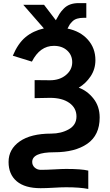

<svg xmlns="http://www.w3.org/2000/svg" viewBox="-20 -979 706 1237"><path d="M35.2 64.5Q35.2 -17.6 106.9 -67.9Q178.7 -118.2 309.6 -118.2Q374 -118.2 423.3 -146Q472.7 -173.8 472.7 -228.5Q472.7 -283.2 426.8 -315.9Q380.9 -348.6 302.7 -348.6Q263.7 -348.6 203.1 -346.7V-462.9Q216.8 -461.9 301.8 -461.9Q364.3 -461.9 404.8 -495.6Q445.3 -529.3 445.3 -578.1Q445.3 -624 412.6 -653.8Q379.9 -683.6 327.1 -683.6Q237.3 -683.6 185.5 -582L62.5 -620.1Q95.7 -699.2 144.5 -739.7Q193.4 -780.3 262.7 -795.9L129.9 -948.2H263.7L339.8 -848.6Q353.5 -874 363.3 -889.6Q373 -905.3 390.6 -923.3Q408.2 -941.4 432.1 -950.2Q456.1 -959 486.3 -959H536.1V-864.3H519.5Q495.1 -864.3 477.1 -858.9Q459 -853.5 446.8 -841.3Q434.6 -829.1 428.7 -820.3Q422.9 -811.5 415 -794.9Q497.1 -778.3 545.9 -723.6Q594.7 -668.9 594.7 -591.8Q594.7 -533.2 563.5 -486.8Q532.2 -440.4 487.3 -414.1Q542 -394.5 582 -344.2Q622.1 -293.9 622.1 -221.7Q622.1 -108.4 543 -53.2Q463.9 2 329.1 2Q187.5 2 187.5 64.5Q187.5 85.9 203.6 100.6Q219.7 115.2 243.2 115.2Q279.3 115.2 330.1 112.3Q380.9 109.4 406.2 109.4Q503.9 109.4 548.8 120.1V238.3Q494.1 227.5 406.2 227.5Q373 227.5 325.2 230.5Q277.3 233.4 241.2 233.4Q140.6 233.4 87.9 189Q35.2 144.5 35.2 64.5Z"/></svg>

Font: Gothic A1 ExtraBold
Style: Regular
Weight: 800
Designer: HanYang I&C Co.,Ltd.
Foundry: HanYang I&C Co.,Ltd.
Version: Version 2.50